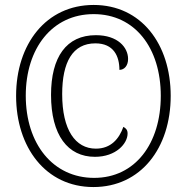

<svg xmlns="http://www.w3.org/2000/svg" viewBox="-20 -745 753 775"><path d="M357 10C548 10 669 -147 669 -358C669 -567 550 -725 358 -725C166 -725 45 -567 45 -358C45 -151 164 10 357 10ZM360 -27C194 -27 84 -164 84 -359C84 -549 190 -688 358 -688C525 -688 629 -551 629 -358C629 -166 526 -27 360 -27ZM363 -112C449 -112 495 -166 495 -206C495 -220 489 -227 478 -233C461 -185 428 -145 367 -145C284 -145 231 -221 231 -365C231 -494 273 -570 365 -570C439 -570 462 -518 462 -463C482 -463 497 -480 497 -507C497 -554 455 -603 367 -603C248 -603 186 -515 186 -362C186 -199 254 -112 363 -112Z"/></svg>

Font: Noto Serif Georgian Condensed Light
Style: Regular
Weight: 300
Width: 3
Designer: Monotype Design Team, Akaki Razmadze
Foundry: Google LLC
Version: Version 2.003